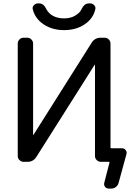

<svg xmlns="http://www.w3.org/2000/svg" viewBox="-20 -978 786 1136"><path d="M633.8 -105.5Q633.8 -100.6 638.7 -100.6H703.1Q715.8 -100.6 723.6 -89.8Q729.5 -83 729.5 -74.2Q729.5 -71.3 728.5 -67.4L681.6 104.5Q677.7 119.1 665.5 128.4Q653.3 137.7 638.7 137.7H623Q609.4 137.7 601.6 127.4Q593.8 117.2 596.7 104.5L627.9 -16.6Q628.9 -20.5 625 -20.5H587.9H576.2Q562.5 -20.5 552.2 -30.8Q542 -41 542 -54.7V-593.8Q542 -594.7 541 -595.2Q540 -595.7 540 -594.7L195.3 -49.8Q176.8 -20.5 142.6 -20.5H119.1Q105.5 -20.5 95.2 -30.8Q85 -41 85 -54.7V-720.7Q85 -734.4 95.2 -744.6Q105.5 -754.9 119.1 -754.9H140.6Q155.3 -754.9 165.5 -744.6Q175.8 -734.4 175.8 -720.7V-179.7Q175.8 -179.7 176.8 -179.2Q177.7 -178.7 177.7 -179.7L522.5 -725.6Q541 -754.9 576.2 -754.9H599.6Q613.3 -754.9 623.5 -744.6Q633.8 -734.4 633.8 -720.7ZM462.9 -924.8Q479.5 -958 505.9 -958H513.7Q527.3 -958 537.1 -947.3Q544.9 -939.5 544.9 -929.7Q544.9 -926.8 543.9 -923.8Q534.2 -877 494.1 -843.8Q439.5 -799.8 359.4 -799.8Q279.3 -799.8 224.6 -843.8Q184.6 -877 173.8 -923.8Q172.9 -926.8 172.9 -929.7Q172.9 -939.5 180.7 -947.3Q190.4 -958 205.1 -958H210.9Q238.3 -958 253.9 -924.8Q262.7 -907.2 279.3 -893.6Q311.5 -869.1 358.9 -869.1Q406.2 -869.1 437.5 -894.5Q455.1 -907.2 462.9 -924.8Z"/></svg>

Font: Gen Jyuu GothicL Regular
Style: Regular
Weight: 400
Designer: [Source Han Sans]
Ryoko NISHIZUKA  (kana & ideographs); Paul D. Hunt (Latin, Greek & Cyrillic); Wenlong ZHANG  (bopomofo
Version: Version 1.002.20150607